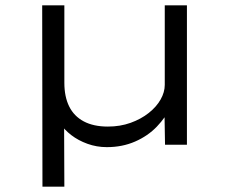

<svg xmlns="http://www.w3.org/2000/svg" viewBox="-20 -542 861 719"><path d="M139 157 138 -522H221V-232Q221 -180 239 -143.5Q257 -107 293.5 -87.5Q330 -68 384 -68Q430 -68 469 -82Q508 -96 537 -119Q566 -142 581.5 -169.5Q597 -197 597 -224V-522H680V0H598L596 -117L620 -143Q601 -103 567.5 -68Q534 -33 486 -12Q438 9 380 9Q342 9 307.5 -3.5Q273 -16 247 -36Q221 -56 207 -78L220 -91L221 157Z"/></svg>

Font: Lexend Tera Light
Style: Regular
Weight: 300
Designer: Bonnie Shaver-Troup, Thomas Jockin
Foundry: Lexend
Version: Version 1.007